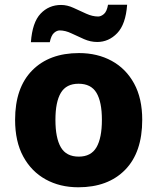

<svg xmlns="http://www.w3.org/2000/svg" viewBox="-20 -784 667 814"><path d="M583 -276Q583 -138 510.5 -64Q438 10 312 10Q234 10 173.5 -23.5Q113 -57 78.5 -120.5Q44 -184 44 -276Q44 -412 116.5 -485.5Q189 -559 315 -559Q393 -559 453.5 -526Q514 -493 548.5 -430Q583 -367 583 -276ZM215 -276Q215 -199 238 -159.5Q261 -120 314 -120Q366 -120 389 -159.5Q412 -199 412 -276Q412 -352 389 -390.5Q366 -429 313 -429Q261 -429 238 -390.5Q215 -352 215 -276ZM111 -605Q117 -689 152 -726Q187 -763 239 -763Q265 -763 292 -750.5Q319 -738 345.5 -726Q372 -714 396 -714Q408 -714 420.5 -724.5Q433 -735 438 -764H519Q513 -681 477 -643.5Q441 -606 392 -606Q364 -606 336.5 -618Q309 -630 283 -642.5Q257 -655 233 -655Q221 -655 209 -644.5Q197 -634 191 -605Z"/></svg>

Font: Noto Sans Bengali ExtraBold
Style: Regular
Weight: 800
Designer: Jelle Bosma - Monotype Design Team
Foundry: Monotype Imaging Inc.
Version: Version 2.003; ttfautohint (v1.8.4.7-5d5b)